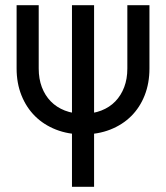

<svg xmlns="http://www.w3.org/2000/svg" viewBox="-20 -720 640 740"><path d="M556 -700H470.8V-456Q470.8 -416 458.7 -384.1Q446.6 -352.2 424.5 -329.3Q402.4 -306.4 370.6 -294Q338.8 -281.6 300.4 -281.6Q261.6 -281.6 229.8 -294Q198 -306.4 175.7 -329.3Q153.4 -352.2 141.3 -384.1Q129.2 -416 129.2 -456V-700H44V-456Q44 -399.4 62.7 -352.6Q81.4 -305.8 115 -272.4Q148.6 -239 195.8 -220.5Q243 -202 300 -202Q357.6 -202 404.8 -220.5Q452 -239 485.6 -272.4Q519.2 -305.8 537.6 -352.6Q556 -399.4 556 -456ZM342.6 0V-700H257.4V0Z"/></svg>

Font: CommitMonoV143 ExtLt
Style: Regular
Weight: 200
Monospace: yes
Designer: Eigil Nikolajsen
Foundry: Eigil Nikolajsen
Version: Version 1.143